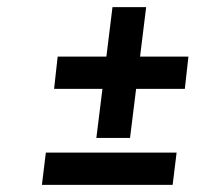

<svg xmlns="http://www.w3.org/2000/svg" viewBox="-20 -599 572 536"><path d="M294 -579H388L371 -441H506L496 -351H360L343 -214H249L266 -351H131L141 -441H277ZM108 -173H473L462 -83H97Z"/></svg>

Font: Josefin Sans Thin Medium
Style: Italic
Weight: 500
Italic angle: -7°
Version: Version 2.000